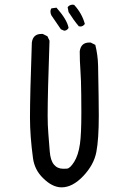

<svg xmlns="http://www.w3.org/2000/svg" viewBox="-20 -806 540 826"><path d="M245 0Q205 0 165 -40Q129 -75 122 -125Q109 -221 109 -299Q109 -397 117 -623Q122 -660 158 -660H164L184 -650L193 -631Q185 -403 185 -308Q185 -268 188 -231Q191 -194 194 -155Q197 -116 212 -98Q227 -80 252 -80Q254 -80 267.5 -80.5Q281 -81 299 -109.5Q317 -138 324 -187Q330 -229 330 -322Q330 -335 329.5 -398.5Q329 -462 326 -503Q323 -544 323 -585Q328 -623 364 -623H370L390 -613Q401 -569 402 -523Q405 -369 405 -308Q405 -207 394.5 -152Q384 -97 338 -48.5Q292 0 245 0ZM256 -674 242 -680 201 -740Q197 -748 197 -757Q197 -764 201 -770L223 -773Q269 -721 275 -686Q268 -674 256 -674ZM326 -692 319 -693Q297 -719 275 -754L271 -775Q278 -785 292 -786L299 -785Q333 -748 345 -703Q337 -692 326 -692Z"/></svg>

Font: Xiaolai SC
Style: Regular
Weight: 400
Designer: Nozomi Seto 瀬戸のぞみ
Version: Version 3.11;December 4, 2020;FontCreator 13.0.0.2613 64-bit